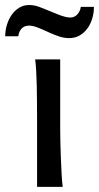

<svg xmlns="http://www.w3.org/2000/svg" viewBox="-52 -730 387 750"><path d="M183.1 -231.9Q183.1 -208.5 183.8 -176.5Q184.6 -144.5 185.8 -111.8Q187 -79.1 188.7 -49.3Q190.4 -19.5 192.9 0H92.8V-258.8Q92.8 -294.4 92.5 -329.1Q92.3 -363.8 91.6 -394.8Q90.8 -425.8 89.4 -452.4Q87.9 -479 85.4 -498H183.1ZM-31.7 -588.4Q-31.7 -610.8 -25.1 -632.6Q-18.6 -654.3 -6.6 -671.6Q5.4 -689 22.7 -699.7Q40 -710.4 62 -710.4Q72.3 -710.4 82 -708.5Q91.8 -706.5 101.8 -702.9Q111.8 -699.2 122.8 -694.6Q133.8 -689.9 146.5 -685.1Q159.7 -679.7 170.2 -675.3Q180.7 -670.9 189.7 -668Q198.7 -665 206.5 -663.3Q214.4 -661.6 222.2 -661.6Q239.3 -661.6 250.2 -673.8Q261.2 -686 263.7 -703.1H314.9Q314.9 -679.7 308.3 -657.7Q301.8 -635.7 289.3 -618.7Q276.9 -601.6 258.8 -591.3Q240.7 -581.1 218.3 -581.1Q198.7 -581.1 179 -587.6Q159.2 -594.2 136.7 -604.5Q108.4 -617.7 91.6 -623.8Q74.7 -629.9 61 -629.9Q43 -629.9 32.2 -618.2Q21.5 -606.4 19.5 -588.4Z"/></svg>

Font: Andika Eur
Style: Regular
Weight: 400
Designer: Victor Gaultney, Annie Olsen, Julie Remington, Don Collingsworth, Eric Hays, Becca Hirsbrunner
Foundry: SIL International
Version: Version 5.000